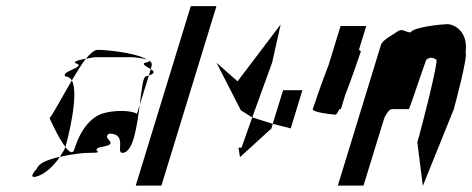

<svg xmlns="http://www.w3.org/2000/svg" viewBox="-20 -795 1544 628"><path d="M142 -409C142 -409 170 -345 194 -314L195 -318C200 -335 240 -486 215 -532C183 -478 153 -420 142 -409ZM101 -244C75 -216 85 -210 111 -222C133 -231 158 -256 176 -282C139 -274 107 -262 101 -244ZM194 -545C203 -545 210 -540 215 -532C231 -559 246 -584 261 -603C243 -600 222 -595 225 -589C270 -577 176 -562 194 -545ZM261 -603C281 -607 298 -608 275 -608H414C411 -608 452 -605 464 -599C419 -625 320 -632 300 -632C289 -632 276 -621 261 -603ZM176 -282C224 -293 259 -295 267 -295C333 -295 275 -301 305 -313C383 -325 308 -340 337 -358C398 -358 358 -295 380 -295C416 -295 428 -381 437 -452L428 -423C409 -434 357 -436 316 -424C280 -412 245 -377 223 -306C218 -290 207 -297 194 -314C190 -304 183 -293 176 -282ZM452 -589C445 -583 462 -576 473 -569L476 -580C478 -587 475 -592 468 -597C470 -595 466 -592 452 -589ZM464 -599C465 -598 467 -598 468 -597C467 -598 466 -598 464 -599ZM457 -545C448 -545 443 -502 437 -452L467 -548ZM467 -548C489 -556 484 -562 473 -569Z M424 -188H508L688 -775H604Z M688 -590 768 -434 805 -411 870 -590 898 -715 757 -529ZM760 -312 765 -281 868 -375 872 -390 805 -411 770 -312ZM872 -390 931 -375 969 -500H906Z M1003 -438C1000 -428 1067 -420 1078 -420C1080 -420 1085 -427 1090 -438H1095L1109 -484C1132 -542 1158 -620 1160 -626C1161 -628 1158 -630 1154 -632L1178 -710H1094L1055 -583C1032 -525 1005 -444 1003 -438Z M1085 -188H1169L1236 -406C1241 -421 1254 -438 1261 -438H1317C1320 -438 1375 -607 1375 -600C1384 -608 1395 -608 1407 -600C1416 -600 1358 -372 1345 -330L1363 -187L1464 -437C1469 -454 1511 -612 1503 -624C1512 -692 1466 -716 1443 -716C1429 -716 1332 -707 1323 -689C1306 -689 1296 -704 1280 -692C1264 -680 1231 -665 1226 -648Z"/></svg>

Font: bitstorm
Style: ulcnobl
Weight: 400
Version: Version 0.2